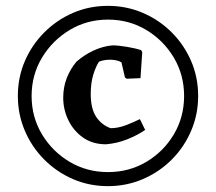

<svg xmlns="http://www.w3.org/2000/svg" viewBox="-20 -624 737 656"><path d="M349 12Q285 12 229.5 -12Q174 -36 131.5 -78.5Q89 -121 65 -177Q41 -233 41 -296Q41 -360 65 -415.5Q89 -471 131.5 -513.5Q174 -556 229.5 -580Q285 -604 349 -604Q412 -604 468 -580Q524 -556 566.5 -513.5Q609 -471 633 -415.5Q657 -360 657 -296Q657 -233 633 -177Q609 -121 566.5 -78.5Q524 -36 468 -12Q412 12 349 12ZM349 -36Q421 -36 480 -71Q539 -106 574 -165Q609 -224 609 -296Q609 -368 574 -427Q539 -486 480 -521.5Q421 -557 349 -557Q277 -557 218 -521.5Q159 -486 123.5 -427Q88 -368 88 -296Q88 -224 123.5 -165Q159 -106 218 -71Q277 -36 349 -36ZM342 -131Q297 -131 264.5 -153.5Q232 -176 214 -212.5Q196 -249 196 -290Q196 -326 208 -357Q220 -388 241 -413Q267 -436 299 -451Q331 -466 364 -469Q384 -469 413.5 -464Q443 -459 462 -453L466 -446L460 -357L413 -355L407 -359L395 -411Q387 -416 376.5 -418Q366 -420 356 -420Q345 -420 334.5 -418Q324 -416 318 -413Q307 -396 298.5 -368Q290 -340 290 -303Q290 -253 308.5 -225Q327 -197 358 -186Q383 -186 409.5 -196Q436 -206 458 -217L476 -180Q448 -161 413.5 -147.5Q379 -134 342 -131Z"/></svg>

Font: Labrada SemiBold
Style: Regular
Weight: 600
Designer: Mercedes Jáuregui
Foundry: Omnibus-Type Team
Version: Version 1.000; ttfautohint (v1.8.4.7-5d5b)